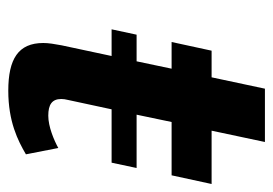

<svg xmlns="http://www.w3.org/2000/svg" viewBox="-121 -552 682 480"><g transform="rotate(90 220.0 -312.0)"><path d="M266.7 -312.5 285 -400H418.3L440 -500H306.7L335 -633.3H201.7L173.3 -500H106.7L85 -400H151.7L133.3 -312.5H66.7L53.3 -250H120L93.3 -125C90 -107.5 87.5 -92.5 87.5 -79.2C87.5 -16.7 127.5 8.3 206.7 8.3C284.2 8.3 331.7 -15.8 365.8 -35.8L350 -116.7C330 -105.8 296.7 -91.7 269.2 -91.7C241.7 -91.7 227.5 -100.8 227.5 -124.2C227.5 -129.2 228.3 -135 230 -141.7L253.3 -250H386.7L400 -312.5Z"/></g></svg>

Font: BoonHome
Style: Bold Oblique
Weight: 700
Italic angle: -12°
Designer: Sungsit Sawaiwan
Foundry: Sungsit Sawaiwan
Version: Version 0.2